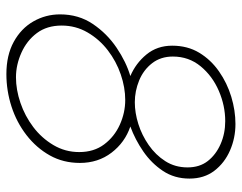

<svg xmlns="http://www.w3.org/2000/svg" viewBox="-98 -652 757 601"><g transform="rotate(90 280.5 -351.5)"><path d="M212 7Q153 7 111 -16Q69 -39 47 -77.5Q25 -116 25 -161Q25 -219 55 -263.5Q85 -308 129.5 -338Q174 -368 218 -381Q178 -398 150.5 -431.5Q123 -465 123 -512Q123 -560 145 -596.5Q167 -633 203.5 -658.5Q240 -684 283 -697Q326 -710 368 -710Q412 -710 451 -693Q490 -676 514.5 -644Q539 -612 539 -566Q539 -519 515 -483Q491 -447 454 -421.5Q417 -396 376 -381Q426 -364 458 -322Q490 -280 490 -223Q490 -171 466.5 -129Q443 -87 403 -56Q363 -25 313.5 -9Q264 7 212 7ZM222 -23Q261 -23 302 -37Q343 -51 377.5 -77Q412 -103 434 -140Q456 -177 456 -221Q456 -267 432 -299Q408 -331 370.5 -348Q333 -365 293 -365Q254 -365 213 -351Q172 -337 137.5 -310.5Q103 -284 81.5 -247Q60 -210 60 -166Q60 -120 83.5 -88.5Q107 -57 145 -40Q183 -23 222 -23ZM300 -395Q333 -395 368 -406Q403 -417 434 -438.5Q465 -460 484.5 -490.5Q504 -521 504 -560Q504 -598 484 -623.5Q464 -649 431 -663.5Q398 -678 359 -678Q311 -678 264.5 -658Q218 -638 187.5 -601Q157 -564 157 -514Q157 -476 178 -449Q199 -422 232 -408.5Q265 -395 300 -395Z"/></g></svg>

Font: Raleway Thin ExtraLight
Style: Italic
Weight: 250
Italic angle: -12°
Version: Version 4.026